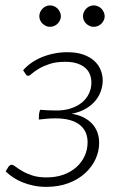

<svg xmlns="http://www.w3.org/2000/svg" viewBox="-20 -704 464 730"><path d="M1.5 0ZM68 -437Q80.5 -451.5 98 -464Q115.5 -476.5 137.2 -485.8Q159 -495 184 -500.2Q209 -505.5 236 -505.5Q272 -505.5 297.5 -496.2Q323 -487 339.2 -471.8Q355.5 -456.5 363 -437.2Q370.5 -418 370.5 -398Q370.5 -379.5 364.2 -360Q358 -340.5 344.2 -323Q330.5 -305.5 308 -291.8Q285.5 -278 252.5 -271.5Q278.5 -267.5 298 -257.5Q317.5 -247.5 330.8 -233Q344 -218.5 350.5 -200Q357 -181.5 357 -161Q357 -128.5 343 -98.5Q329 -68.5 303 -45Q277 -21.5 239.8 -7.5Q202.5 6.5 156 6.5Q130.5 6.5 107.8 1.8Q85 -3 65.2 -11Q45.5 -19 29.5 -29.8Q13.5 -40.5 1.5 -52.5L12.5 -70.5Q14.5 -73 17.2 -75.2Q20 -77.5 23.5 -77.5Q30 -77.5 39.8 -70Q49.5 -62.5 64.8 -53.5Q80 -44.5 102.5 -37Q125 -29.5 157 -29.5Q193 -29.5 221.8 -40Q250.5 -50.5 270.8 -68.8Q291 -87 302 -111.2Q313 -135.5 313 -163Q313 -206.5 282 -230.2Q251 -254 190.5 -254Q175.5 -254 160.2 -252.8Q145 -251.5 127.5 -249.5Q127.5 -259 128.2 -268Q129 -277 132.5 -286.5Q146.5 -285.5 160 -284.8Q173.5 -284 188 -284Q221.5 -283 247.5 -291.2Q273.5 -299.5 291.2 -314Q309 -328.5 318.2 -348.2Q327.5 -368 327.5 -390Q327.5 -405 322.5 -419.2Q317.5 -433.5 305.8 -444.5Q294 -455.5 275 -462.2Q256 -469 228.5 -469Q193 -469 168.5 -460.8Q144 -452.5 127.8 -442.8Q111.5 -433 102.2 -424.8Q93 -416.5 88 -416Q85 -415.5 83 -416.5Q81 -417.5 78 -421.5L68 -437ZM211.5 -642Q211.5 -634 208 -626.8Q204.5 -619.5 199 -614Q193.5 -608.5 185.8 -605.2Q178 -602 170 -602Q162 -602 154.8 -605.2Q147.5 -608.5 141.8 -614Q136 -619.5 132.8 -626.8Q129.5 -634 129.5 -642Q129.5 -650.5 132.8 -658Q136 -665.5 141.8 -671.2Q147.5 -677 154.8 -680.2Q162 -683.5 170 -683.5Q178 -683.5 185.8 -680.2Q193.5 -677 199 -671.2Q204.5 -665.5 208 -658Q211.5 -650.5 211.5 -642ZM378 -642Q378 -634 374.5 -626.8Q371 -619.5 365.5 -614Q360 -608.5 352.2 -605.2Q344.5 -602 336.5 -602Q328 -602 320.8 -605.2Q313.5 -608.5 307.8 -614Q302 -619.5 298.8 -626.8Q295.5 -634 295.5 -642Q295.5 -650.5 298.8 -658Q302 -665.5 307.8 -671.2Q313.5 -677 320.8 -680.2Q328 -683.5 336.5 -683.5Q344.5 -683.5 352.2 -680.2Q360 -677 365.5 -671.2Q371 -665.5 374.5 -658Q378 -650.5 378 -642Z"/></svg>

Font: Lato Light
Style: Italic
Weight: 300
Italic angle: -7°
Designer: Lukasz Dziedzic
Foundry: tyPoland Lukasz Dziedzic
Version: Version 2.007; 2014-02-27